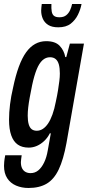

<svg xmlns="http://www.w3.org/2000/svg" viewBox="-34 -744 438 956"><path d="M108 192Q74 192 46 180Q18 168 2 143.5Q-14 119 -14 82Q-14 74 -13 62Q-12 50 -8 29H74Q73 39 71.5 47Q70 55 70 63Q70 82 76 94Q82 106 93 112Q104 118 118 118Q140 118 156.5 104.5Q173 91 185.5 65.5Q198 40 204 4Q208 -17 211.5 -38Q215 -59 219 -80H214Q203 -58 186 -42Q169 -26 149.5 -17.5Q130 -9 109 -9Q76 -9 54.5 -24Q33 -39 22 -70Q11 -101 11 -148Q11 -184 16 -224.5Q21 -265 31 -307Q56 -428 96 -483.5Q136 -539 196 -539Q241 -539 263 -516Q285 -493 291 -460H296L314 -527H384L297 -32Q282 50 258.5 99.5Q235 149 198.5 170.5Q162 192 108 192ZM149 -93Q165 -93 179 -102Q193 -111 205 -128.5Q217 -146 227 -173.5Q237 -201 244 -238Q251 -270 255 -295.5Q259 -321 261.5 -341Q264 -361 264 -378Q264 -405 259 -423Q254 -441 243 -450Q232 -459 215 -459Q194 -459 177.5 -444Q161 -429 148.5 -398Q136 -367 126 -320Q119 -286 114 -258.5Q109 -231 106.5 -209Q104 -187 104 -168Q104 -142 109 -125Q114 -108 124 -100.5Q134 -93 149 -93ZM256 -608Q225 -608 206.5 -619.5Q188 -631 179.5 -650Q171 -669 171 -691Q171 -699 172 -707Q173 -715 174 -724H222Q221 -702 223.5 -687Q226 -672 235 -665Q244 -658 262 -658Q283 -658 295.5 -668Q308 -678 315 -693.5Q322 -709 325 -724H372Q367 -697 354 -670.5Q341 -644 318 -626Q295 -608 256 -608Z"/></svg>

Font: Archivo ExtraCondensed Medium
Style: Italic
Weight: 500
Width: 2
Italic angle: -10°
Designer: Hector Gatti
Foundry: Omnibus-Type
Version: Version 2.001